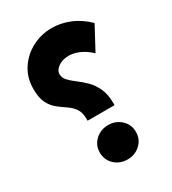

<svg xmlns="http://www.w3.org/2000/svg" viewBox="-170 -780 780 871"><g transform="rotate(-30 220.0 -344.5)"><path d="M29.3 -491.2Q29.3 -549.8 58.6 -594.5Q87.9 -639.2 135.7 -664.3Q183.6 -689.5 239.7 -689.5Q284.7 -689.5 331.3 -670.9Q377.9 -652.3 419.4 -611.8L354.5 -490.7Q325.2 -518.1 296.6 -530Q268.1 -542 243.7 -542Q210 -542 187.7 -526.1Q165.5 -510.3 165.5 -490.2Q165.5 -470.2 180.2 -454.8Q194.8 -439.5 216.6 -423.3Q238.3 -407.2 260.3 -385.5Q282.2 -363.8 296.9 -332Q311.5 -300.3 311.5 -253.4V-243.7H170.4V-252.4Q170.4 -287.6 156.2 -307.6Q142.1 -327.6 121.1 -341.6Q100.1 -355.5 78.9 -372.1Q57.6 -388.7 43.5 -416Q29.3 -443.4 29.3 -491.2ZM146 -90.3Q146 -129.4 173.8 -154.8Q201.7 -180.2 240.7 -180.2Q279.8 -180.2 307.4 -154.8Q335 -129.4 335 -90.3Q335 -51.8 307.4 -26.1Q279.8 -0.5 240.7 -0.5Q200.7 -0.5 173.3 -26.1Q146 -51.8 146 -90.3Z"/></g></svg>

Font: Vazirmatn UI NL Black
Style: Regular
Weight: 900
Designer: Saber Rastikerdar
Foundry: Saber Rastikerdar
Version: Version 33.003